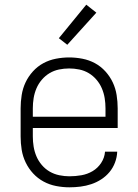

<svg xmlns="http://www.w3.org/2000/svg" viewBox="-20 -787 590 819"><path d="M276 12Q248 12 219.5 6.5Q191 1 166 -12.5Q141 -26 121.5 -47Q102 -68 89.5 -94Q77 -120 72.5 -148Q68 -176 68 -205V-325Q68 -353 72.5 -381.5Q77 -410 89 -435.5Q101 -461 120.5 -482.5Q140 -504 165 -517.5Q190 -531 218.5 -536.5Q247 -542 275 -542Q303 -542 331.5 -536.5Q360 -531 385 -517.5Q410 -504 429.5 -482.5Q449 -461 461 -435.5Q473 -410 477.5 -381.5Q482 -353 482 -325V-241H120V-205Q120 -183 123.5 -161.5Q127 -140 135.5 -120Q144 -100 158.5 -83Q173 -66 192 -55Q211 -44 233 -39.5Q255 -35 276 -35Q302 -35 327.5 -39.5Q353 -44 375 -57Q397 -70 411.5 -92Q426 -114 428 -140H480Q479 -116 470.5 -93.5Q462 -71 447 -53Q432 -35 412 -22Q392 -9 369.5 -1.5Q347 6 323.5 9Q300 12 276 12ZM430 -289V-325Q430 -347 426.5 -368.5Q423 -390 414.5 -410Q406 -430 391.5 -447Q377 -464 358.5 -475Q340 -486 318.5 -490.5Q297 -495 275 -495Q253 -495 231.5 -490.5Q210 -486 191.5 -475Q173 -464 158.5 -447Q144 -430 135.5 -410Q127 -390 123.5 -368.5Q120 -347 120 -325V-289ZM267 -596 231 -624 348 -767 391 -733Z"/></svg>

Font: Lode Dark
Style: Regular
Weight: 400
Monospace: yes
Designer: Belleve Invis
Foundry: Belleve Invis
Version: Version 29.2.0; ttfautohint (v1.8.3)